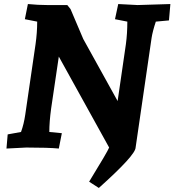

<svg xmlns="http://www.w3.org/2000/svg" viewBox="-20 -730 863 950"><path d="M214 -705H313L329 -685Q382 -559 392 -537L562 -230L603 -512Q610 -564 610 -623L549 -635L565 -710L661 -705L823 -710L816 -629L751 -623Q735 -575 730 -542L651 0Q650 38 469 200L421 169Q513 19 520 0L271 -450L233 -193Q224 -127 224 -77L286 -71L271 5Q220 0 110 0L12 5L18 -65L84 -77Q98 -115 105 -163L156 -512Q164 -569 164 -623L103 -635L118 -710Q169 -705 214 -705Z"/></svg>

Font: Andada
Style: Bold Italic
Weight: 700
Italic angle: -8.29999°
Designer: Carolina Giovagnoli
Foundry: Carolina Giovagnoli
Version: Version 1.003